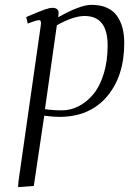

<svg xmlns="http://www.w3.org/2000/svg" viewBox="-20 -476 533 790"><path d="M54.2 293.9 56.2 269 147.9 -372.1Q150.9 -393.1 141.1 -393.1Q129.9 -393.1 94.2 -378.9L87.9 -405.8Q142.6 -429.2 163.1 -436.5Q183.6 -443.8 195.8 -443.8Q221.2 -443.8 221.2 -421.9Q221.2 -416 220.2 -411.1L219.2 -404.8Q309.6 -456.1 356.9 -456.1Q394 -456.1 420.9 -443.6Q447.8 -431.2 462.6 -408.9Q477.5 -386.7 484.4 -359.6Q491.2 -332.5 491.2 -298.8Q491.2 -162.6 420.2 -78.9Q349.1 4.9 224.1 4.9Q198.7 4.9 162.1 0L119.1 289.1ZM165 -26.9Q197.3 -22 234.9 -22Q271 -22 304.4 -39.3Q337.9 -56.6 364.5 -88.9Q391.1 -121.1 407 -173.1Q422.9 -225.1 422.9 -289.1Q422.9 -410.2 328.1 -410.2Q282.2 -410.2 213.9 -372.1Z"/></svg>

Font: Dehuti
Style: Italic
Weight: 400
Version: Version 1.2